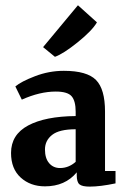

<svg xmlns="http://www.w3.org/2000/svg" viewBox="-20 -684 460 713"><path d="M21 -116Q21 -184 84.5 -218Q148 -252 261 -253V-269Q261 -309 246 -326.5Q231 -344 187 -344Q128 -344 61 -314L37 -363Q58 -381 110 -401Q162 -421 217 -421Q303 -421 336.5 -387Q370 -353 370 -270V-49H409V-3Q352 9 313 9Q285 9 275 0.5Q265 -8 265 -33V-44Q222 8 147 8Q93 8 57 -24.5Q21 -57 21 -116ZM184 -473 140 -509 269 -664H270L340 -601Q322 -570 268.5 -527Q215 -484 184 -473ZM203 -60Q235 -60 261 -83V-204Q200 -204 173.5 -183Q147 -162 147 -129Q147 -96 162.5 -78Q178 -60 203 -60Z"/></svg>

Font: Aikya
Style: Bold
Weight: 700
Designer: Neelakash Kshetrimayum (Latin subset based on Merriweather by Eben Sorkin)
Foundry: Brand New Type
Version: Version 1.00 b005